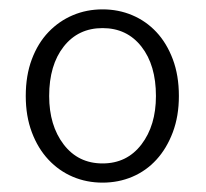

<svg xmlns="http://www.w3.org/2000/svg" viewBox="-20 -828 440 410"><path d="M199 -438Q165 -438 135.5 -450.5Q106 -463 83.5 -487Q61 -511 48 -545.5Q35 -580 35 -623Q35 -667 48 -701.5Q61 -736 83.5 -759.5Q106 -783 135.5 -795.5Q165 -808 199 -808Q233 -808 262.5 -795.5Q292 -783 314 -759.5Q336 -736 349 -701.5Q362 -667 362 -623Q362 -580 349 -545.5Q336 -511 314 -487Q292 -463 262.5 -450.5Q233 -438 199 -438ZM199 -479Q251 -479 282 -519.5Q313 -560 313 -623Q313 -689 282 -728.5Q251 -768 199 -768Q147 -768 116 -728.5Q85 -689 85 -623Q85 -560 116 -519.5Q147 -479 199 -479Z"/></svg>

Font: Kinto Sans Light
Style: Regular
Weight: 300
Designer: Authors: Ryoko NISHIZUKA  (kana & ideographs); Paul D. Hunt (Latin, Greek & Cyrillic); Wenlong ZHANG  (bopomofo); Sandol
Foundry: Adobe Systems Incorporated, ookami Inc.
Version: Version 0.001